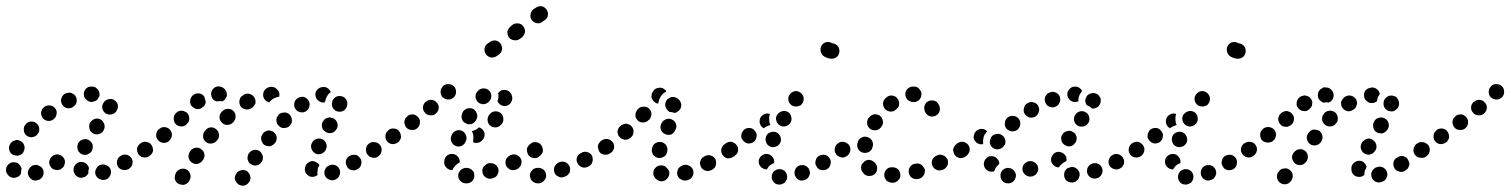

<svg xmlns="http://www.w3.org/2000/svg" viewBox="-24 -561 4886 621"><path d="M109 16Q113 12 115 8Q117 3 117 -2Q117 -7 116 -11Q112 -21 102 -25Q93 -30 83 -26H82Q78 -24 74 -20Q71 -17 69 -13Q66 -8 66 -3Q66 2 68 7Q72 16 81 21Q90 25 100 21H101Q106 19 109 16ZM332 7Q337 -2 334 -12Q331 -22 321 -26Q312 -31 302 -28H301Q292 -25 287 -15Q282 -6 285 4Q289 14 298 18Q307 23 317 20H318Q328 16 332 7ZM28 13Q23 15 18 14Q14 14 9 11Q5 9 2 5Q1 4 1 4Q-2 0 -4 -5Q-5 -10 -4 -15Q-4 -20 -1 -24Q1 -28 5 -31Q14 -38 24 -36Q34 -35 40 -27Q41 -26 41 -26Q42 -24 44 -21Q45 -18 46 -15Q44 -9 44 -3Q44 -2 44 0Q43 2 41 5Q39 7 37 9Q33 12 28 13ZM241 14Q236 14 232 13Q227 11 223 8Q219 5 217 0Q217 -1 216 -1Q212 -11 215 -20Q219 -30 228 -35Q233 -37 238 -37Q243 -37 247 -36Q252 -34 256 -31Q259 -27 262 -23Q262 -23 262 -23Q262 -21 263 -20Q263 -19 264 -17Q262 -12 262 -7Q261 -4 262 0Q260 3 257 6Q254 9 251 11Q246 13 241 14ZM399 -20Q402 -24 404 -29Q405 -34 405 -39Q404 -44 402 -48Q397 -57 387 -60Q377 -63 368 -58L367 -57Q363 -55 359 -51Q356 -47 355 -42Q354 -38 354 -33Q355 -28 357 -23Q362 -14 372 -12Q382 -9 391 -14H392Q396 -17 399 -20ZM185 -30Q188 -40 183 -49Q177 -58 167 -61Q157 -63 148 -58L147 -57Q139 -52 136 -42Q133 -32 139 -23Q144 -14 154 -12Q164 -9 173 -14L174 -15Q183 -20 185 -30ZM466 -64Q469 -68 469 -73Q470 -78 469 -82Q468 -87 465 -91Q459 -100 449 -101Q439 -103 430 -97Q426 -94 423 -90Q420 -85 419 -81Q419 -76 420 -71Q421 -66 424 -62Q430 -53 440 -52Q450 -50 459 -56Q463 -59 466 -64ZM6 -76Q3 -86 9 -95V-96Q12 -100 16 -103Q20 -106 25 -107Q29 -109 34 -108Q39 -107 44 -104Q52 -99 55 -89Q57 -79 52 -70V-69Q49 -65 45 -62Q41 -59 36 -58Q35 -58 34 -58Q33 -58 32 -57Q30 -58 27 -58Q24 -59 21 -59Q20 -59 19 -60Q18 -60 17 -61Q8 -66 6 -76ZM226 -86Q226 -81 228 -76Q229 -71 233 -68Q236 -64 241 -62Q245 -60 250 -60Q255 -60 260 -62Q264 -64 268 -67Q272 -70 274 -75V-76Q276 -80 276 -85Q276 -90 275 -95Q273 -100 269 -103Q266 -107 261 -109Q252 -113 242 -109Q233 -106 228 -96V-95Q226 -91 226 -86ZM53 -142Q53 -131 60 -124Q68 -117 78 -117Q89 -118 96 -125V-126Q104 -133 103 -144Q103 -154 95 -161Q88 -168 78 -168Q67 -168 60 -160Q52 -152 53 -142ZM265 -147Q266 -137 275 -131Q284 -125 294 -127Q304 -129 310 -137V-138Q313 -142 314 -147Q315 -152 314 -157Q313 -162 310 -166Q308 -170 304 -173Q295 -179 285 -177Q275 -175 269 -166H268Q263 -157 265 -147ZM112 -207Q110 -203 109 -198Q108 -193 110 -188Q111 -183 114 -179Q121 -171 131 -170Q141 -169 149 -175L150 -176Q158 -182 159 -193Q161 -203 154 -211Q148 -219 137 -220Q127 -221 119 -215L118 -214Q114 -211 112 -207ZM307 -220Q306 -215 307 -210Q308 -205 311 -201Q314 -197 318 -194Q327 -189 337 -191Q347 -193 353 -202V-203Q356 -207 357 -212Q358 -217 357 -222Q356 -227 353 -231Q350 -235 346 -237Q337 -243 327 -240Q317 -238 311 -229Q308 -224 307 -220ZM175 -244Q171 -235 176 -225Q180 -216 190 -212Q200 -209 209 -213L210 -214Q219 -218 223 -228Q226 -238 222 -247Q220 -252 216 -255Q212 -258 208 -260Q203 -262 198 -261Q193 -261 189 -259H188Q178 -254 175 -244ZM296 -247Q297 -250 298 -252Q298 -255 298 -258Q297 -268 289 -275Q282 -282 271 -281H270Q265 -281 261 -279Q256 -277 253 -273Q250 -269 248 -264Q247 -260 247 -255Q248 -244 256 -238Q263 -231 274 -231L275 -232Q279 -232 283 -234Q287 -235 290 -238Q291 -240 292 -241Q294 -244 296 -247Z M786 17Q787 13 785 8Q784 3 781 -1Q778 -5 774 -8Q765 -13 755 -10Q745 -8 740 1L739 2Q737 6 736 11Q735 16 736 21Q738 25 741 29Q744 33 748 36Q757 41 767 39Q777 36 782 27H783Q785 22 786 17ZM592 5Q590 -5 582 -11Q573 -17 563 -15Q553 -13 547 -5L545 -2Q543 2 542 7Q541 12 541 16Q542 21 545 26Q548 30 552 33Q556 35 561 36Q566 37 570 37Q575 36 580 33Q584 30 587 26L588 24Q594 15 592 5ZM1067 16Q1071 13 1073 8Q1075 4 1076 -1Q1076 -6 1075 -11Q1072 -21 1062 -26Q1053 -30 1043 -27H1042Q1038 -25 1034 -22Q1030 -19 1028 -14Q1026 -10 1025 -5Q1025 0 1026 5Q1030 15 1039 19Q1048 24 1058 21H1059Q1063 19 1067 16ZM978 10Q974 8 970 4Q966 1 964 -3Q962 -8 962 -13V-14Q962 -24 969 -32Q976 -39 986 -40Q991 -40 996 -38Q1000 -36 1004 -33Q1005 -32 1007 -30Q1008 -28 1009 -27Q1008 -26 1008 -25Q1003 -16 1003 -6Q1002 0 1003 5Q1000 8 996 9Q992 11 988 11Q983 11 978 10ZM1144 -29Q1147 -39 1142 -48Q1139 -52 1136 -55Q1132 -59 1127 -60Q1122 -61 1117 -60Q1112 -60 1108 -57H1107Q1098 -52 1095 -42Q1093 -32 1098 -23Q1100 -18 1104 -15Q1108 -12 1113 -11Q1118 -10 1123 -10Q1128 -11 1132 -14H1133Q1142 -19 1144 -29ZM826 -46Q827 -51 826 -56Q825 -61 822 -65Q820 -69 816 -72Q807 -78 797 -76Q787 -74 781 -65L780 -64Q778 -60 777 -55Q776 -50 777 -45Q778 -41 781 -36Q783 -32 788 -30Q796 -24 806 -26Q816 -28 822 -37H823Q825 -42 826 -46ZM637 -63Q635 -73 626 -79Q622 -82 617 -83Q612 -84 607 -83Q602 -82 598 -79Q594 -76 591 -72L590 -70Q584 -61 586 -51Q588 -41 597 -35Q601 -32 606 -31Q611 -30 615 -31Q620 -32 624 -35Q629 -38 631 -42L633 -44Q639 -53 637 -63ZM1206 -63Q1209 -67 1209 -72Q1210 -77 1209 -82Q1208 -87 1205 -91Q1200 -100 1189 -101Q1179 -103 1171 -98L1170 -97Q1166 -94 1163 -90Q1161 -86 1160 -81Q1159 -76 1160 -71Q1161 -66 1164 -62Q1169 -54 1180 -52Q1190 -50 1198 -56H1199Q1203 -59 1206 -63ZM467 -64Q470 -68 471 -73Q471 -78 470 -83Q469 -88 466 -92Q461 -100 450 -102Q440 -104 432 -98H431Q427 -95 424 -90Q421 -86 420 -81Q420 -76 421 -72Q422 -67 424 -63Q430 -54 441 -52Q451 -51 459 -56L460 -57Q464 -60 467 -64ZM984 -78Q988 -69 997 -64Q1002 -62 1006 -62Q1011 -62 1016 -64Q1021 -66 1024 -69Q1028 -72 1030 -77V-78Q1035 -87 1031 -97Q1027 -107 1018 -111Q1013 -113 1008 -113Q1003 -113 999 -111Q994 -110 990 -106Q987 -103 985 -98L984 -97Q980 -88 984 -78ZM870 -107Q871 -112 871 -117Q870 -122 868 -126Q865 -131 861 -134Q857 -137 852 -138Q848 -139 843 -139Q838 -138 833 -135Q829 -133 826 -129V-128Q823 -124 821 -119Q820 -115 821 -110Q821 -105 824 -101Q826 -96 830 -93Q834 -90 839 -89Q844 -88 849 -88Q854 -89 858 -92Q862 -94 865 -98L866 -99Q869 -103 870 -107ZM684 -127Q683 -137 675 -143Q667 -150 656 -149Q646 -147 640 -139L638 -137Q632 -129 633 -118Q634 -108 642 -102Q650 -95 661 -97Q671 -98 677 -106L679 -108Q686 -117 684 -127ZM532 -123Q533 -133 526 -141Q523 -145 519 -147Q514 -149 509 -150Q504 -150 499 -149Q495 -147 491 -144L490 -143Q486 -140 484 -136Q482 -131 481 -126Q481 -121 482 -116Q484 -112 487 -108Q494 -100 504 -99Q515 -98 523 -105V-106Q531 -113 532 -123ZM1018 -148Q1021 -139 1030 -134Q1039 -129 1049 -131Q1059 -134 1064 -143L1065 -144Q1070 -153 1067 -163Q1064 -173 1055 -178Q1050 -180 1045 -181Q1041 -182 1036 -180Q1031 -179 1027 -176Q1023 -173 1021 -168H1020Q1015 -158 1018 -148ZM919 -163Q921 -168 920 -173Q920 -178 918 -182Q916 -187 913 -190Q905 -198 895 -197Q884 -197 877 -190V-189Q873 -185 871 -181Q870 -176 870 -171Q870 -166 872 -162Q874 -157 878 -154Q885 -146 895 -147Q906 -147 913 -154L914 -155Q917 -159 919 -163ZM588 -178Q588 -189 581 -196Q577 -199 572 -201Q568 -203 563 -203Q558 -203 553 -201Q549 -199 545 -195Q537 -187 538 -177Q538 -166 545 -159Q553 -152 563 -152Q573 -152 581 -160V-161Q589 -168 588 -178ZM736 -174Q738 -179 738 -184Q738 -189 737 -193Q735 -198 731 -202Q724 -209 714 -209Q703 -209 696 -202L694 -200Q686 -193 686 -182Q686 -172 693 -165Q700 -157 711 -157Q721 -157 729 -164L731 -166Q734 -170 736 -174ZM977 -219Q979 -229 973 -237Q970 -241 966 -244Q962 -247 957 -248Q952 -248 947 -247Q943 -246 938 -243Q929 -237 928 -227Q926 -216 932 -208Q935 -204 939 -201Q943 -199 948 -198Q953 -197 958 -198Q963 -199 967 -202Q976 -208 977 -219ZM1050 -219Q1051 -214 1054 -210Q1057 -206 1061 -203Q1065 -201 1070 -200Q1080 -198 1089 -204Q1097 -210 1099 -221Q1100 -226 1099 -231Q1098 -236 1095 -240Q1092 -244 1088 -247Q1084 -249 1079 -250Q1068 -252 1060 -246Q1052 -240 1050 -230V-229Q1049 -224 1050 -219ZM797 -218Q800 -222 802 -226Q803 -231 802 -236Q802 -241 799 -245Q794 -254 784 -257Q774 -260 765 -255L763 -253Q758 -251 755 -247Q752 -243 751 -238Q750 -234 750 -229Q751 -224 753 -219Q758 -210 768 -208Q778 -205 787 -210L790 -211Q794 -214 797 -218ZM634 -216H633Q626 -208 615 -208Q605 -209 598 -216Q590 -223 591 -234Q591 -244 598 -251L599 -252Q606 -259 617 -259Q627 -259 634 -252Q635 -251 636 -250Q636 -249 637 -248Q637 -246 638 -244Q639 -239 641 -235Q642 -230 640 -225Q638 -220 634 -216ZM1034 -250Q1038 -258 1046 -263Q1042 -272 1034 -277Q1026 -281 1017 -279H1016Q1006 -277 1000 -268Q994 -260 997 -249Q999 -239 1008 -234Q1016 -228 1026 -230L1027 -231Q1027 -232 1027 -233H1028Q1029 -242 1034 -250ZM829 -245Q827 -249 827 -254Q827 -265 834 -272Q841 -279 851 -280H854H855Q865 -280 872 -272Q880 -265 880 -254Q880 -253 879 -251Q879 -250 879 -248Q872 -247 866 -245Q857 -241 850 -234Q848 -232 847 -230Q843 -231 840 -233Q837 -234 834 -237Q831 -240 829 -245ZM671 -235Q667 -237 664 -241Q661 -245 660 -250Q658 -255 659 -260Q660 -265 662 -269Q667 -278 677 -281Q687 -283 696 -278Q697 -278 698 -277Q702 -274 705 -270Q708 -266 709 -261Q710 -257 710 -252Q709 -247 706 -243Q704 -239 701 -237Q699 -235 695 -233Q693 -234 690 -234Q683 -234 676 -233Q675 -233 674 -234Q673 -234 672 -235Q671 -235 671 -235Z M1207 -63Q1209 -67 1210 -72Q1211 -77 1210 -82Q1209 -87 1206 -91Q1203 -95 1199 -97Q1195 -100 1190 -101Q1185 -102 1180 -100Q1175 -99 1171 -96Q1166 -93 1164 -89Q1161 -85 1160 -80Q1160 -75 1161 -70Q1162 -65 1165 -61Q1168 -57 1172 -54Q1176 -52 1181 -51Q1186 -50 1191 -51Q1195 -52 1199 -55L1200 -56Q1204 -59 1207 -63ZM1269 -107Q1272 -112 1273 -116Q1273 -121 1272 -126Q1271 -131 1268 -135Q1262 -144 1252 -145Q1242 -147 1233 -141V-140Q1229 -137 1226 -133Q1223 -129 1223 -124Q1222 -119 1223 -114Q1224 -109 1227 -105Q1233 -97 1243 -95Q1254 -94 1262 -100H1263Q1267 -103 1269 -107ZM1334 -162Q1336 -173 1329 -181Q1323 -189 1313 -191Q1303 -192 1294 -186V-185Q1290 -182 1287 -178Q1285 -174 1284 -169Q1283 -164 1285 -159Q1286 -154 1289 -150Q1295 -142 1305 -141Q1316 -139 1324 -145L1325 -146Q1333 -152 1334 -162ZM1395 -211Q1396 -221 1389 -229Q1382 -237 1372 -238Q1362 -239 1354 -232H1353Q1345 -225 1344 -215Q1343 -205 1350 -197Q1356 -189 1367 -188Q1377 -187 1385 -193L1386 -194Q1394 -201 1395 -211ZM1451 -264Q1451 -275 1444 -282Q1436 -289 1426 -289Q1415 -289 1408 -282V-281Q1401 -274 1401 -264Q1401 -253 1408 -246Q1412 -243 1417 -241Q1421 -239 1426 -239Q1431 -239 1436 -241Q1440 -243 1444 -246Q1451 -254 1451 -264Z M1505 23Q1511 15 1510 5Q1510 0 1508 -5Q1505 -9 1502 -12Q1498 -15 1493 -17Q1488 -18 1483 -18H1481Q1476 -17 1472 -15Q1467 -13 1464 -9Q1461 -5 1459 0Q1458 4 1458 9Q1459 20 1467 26Q1475 33 1486 32H1488Q1498 31 1505 23ZM1585 4Q1590 -5 1588 -15Q1586 -20 1583 -24Q1580 -28 1576 -30Q1571 -33 1566 -33Q1561 -34 1557 -33L1554 -32Q1550 -31 1546 -27Q1542 -24 1539 -20Q1537 -16 1536 -11Q1536 -6 1537 -1Q1540 9 1549 14Q1558 19 1568 16L1570 15Q1580 13 1585 4ZM1656 -20Q1660 -23 1661 -28Q1663 -33 1663 -38Q1663 -43 1661 -47Q1656 -56 1647 -60Q1637 -64 1627 -59L1625 -58Q1621 -56 1617 -52Q1614 -49 1612 -44Q1611 -39 1611 -34Q1611 -30 1613 -25Q1618 -16 1627 -12Q1637 -9 1646 -13L1649 -14Q1653 -16 1656 -20ZM1426 -14Q1422 -16 1419 -20Q1415 -24 1414 -28Q1412 -33 1413 -38Q1413 -39 1413 -41Q1414 -51 1422 -58Q1430 -64 1440 -63Q1451 -62 1457 -54Q1464 -46 1463 -36Q1463 -36 1463 -36Q1462 -35 1462 -35Q1453 -31 1447 -23Q1442 -18 1439 -11Q1438 -11 1438 -11Q1437 -11 1436 -11Q1431 -11 1426 -14ZM1728 -63Q1731 -67 1732 -72Q1732 -77 1731 -82Q1730 -86 1727 -91Q1722 -99 1711 -101Q1701 -103 1693 -97L1691 -95Q1687 -93 1684 -88Q1681 -84 1680 -79Q1680 -74 1681 -70Q1682 -65 1684 -61Q1690 -52 1701 -50Q1711 -48 1719 -54L1721 -56Q1725 -59 1728 -63ZM1436 -103Q1440 -93 1450 -89Q1454 -87 1459 -87Q1464 -87 1469 -89Q1473 -91 1477 -95Q1480 -98 1482 -103L1483 -105Q1487 -115 1483 -124Q1479 -134 1470 -138Q1465 -140 1460 -140Q1455 -140 1450 -138Q1446 -136 1442 -132Q1439 -129 1437 -124L1436 -122Q1432 -112 1436 -103ZM1525 -149Q1530 -148 1533 -145Q1536 -143 1539 -139Q1545 -131 1543 -121Q1541 -111 1533 -105L1531 -103Q1525 -99 1518 -99Q1512 -98 1506 -101Q1507 -107 1507 -114Q1508 -124 1504 -133Q1503 -135 1502 -137Q1505 -138 1509 -139Q1518 -142 1525 -149ZM1604 -176Q1604 -187 1597 -194Q1589 -201 1579 -201Q1569 -201 1561 -193L1560 -192Q1553 -184 1553 -174Q1553 -163 1560 -156Q1568 -149 1578 -149Q1589 -149 1596 -157L1597 -158Q1605 -166 1604 -176ZM1470 -176Q1473 -166 1483 -162Q1487 -159 1492 -159Q1497 -159 1502 -160Q1506 -162 1510 -165Q1514 -169 1516 -173L1517 -175Q1522 -185 1518 -194Q1515 -204 1506 -209Q1501 -211 1496 -211Q1491 -211 1486 -210Q1482 -208 1478 -205Q1474 -202 1472 -197L1471 -195Q1467 -186 1470 -176ZM1605 -270Q1610 -271 1615 -269Q1620 -268 1624 -264Q1627 -261 1630 -257Q1631 -255 1631 -253Q1635 -243 1631 -234Q1627 -224 1618 -220Q1608 -216 1599 -220Q1589 -224 1585 -234Q1585 -234 1585 -234Q1587 -239 1588 -245Q1589 -253 1587 -260Q1589 -262 1591 -264Q1593 -266 1596 -268Q1600 -270 1605 -270ZM1514 -251Q1513 -241 1520 -233Q1523 -229 1527 -227Q1532 -225 1537 -224Q1542 -224 1546 -225Q1551 -227 1555 -230Q1555 -230 1556 -231Q1564 -237 1565 -248Q1566 -258 1560 -266Q1553 -274 1543 -275Q1533 -276 1525 -270Q1524 -269 1523 -268Q1515 -261 1514 -251Z M1597 -392Q1599 -397 1600 -402Q1600 -407 1599 -411Q1598 -416 1595 -420Q1589 -428 1579 -430Q1568 -431 1560 -425L1553 -420Q1545 -414 1543 -404Q1542 -393 1548 -385Q1554 -377 1564 -375Q1575 -374 1583 -380L1590 -385Q1594 -388 1597 -392ZM1674 -457Q1675 -467 1669 -475Q1666 -479 1662 -482Q1658 -485 1653 -485Q1648 -486 1643 -485Q1638 -484 1634 -481L1627 -475Q1623 -472 1621 -468Q1618 -464 1617 -459Q1617 -454 1618 -449Q1619 -444 1622 -440Q1625 -436 1629 -434Q1634 -431 1639 -431Q1644 -430 1648 -431Q1653 -432 1657 -435L1664 -440Q1672 -447 1674 -457ZM1748 -512Q1750 -522 1743 -531Q1737 -539 1727 -541Q1717 -542 1709 -536L1701 -531Q1697 -528 1695 -523Q1692 -519 1692 -514Q1691 -509 1692 -504Q1693 -500 1696 -496Q1703 -487 1713 -486Q1723 -484 1731 -491L1738 -496Q1747 -502 1748 -512Z M1730 28Q1734 26 1737 22Q1740 18 1742 13Q1743 8 1742 4Q1741 -7 1733 -13Q1725 -19 1714 -18Q1713 -18 1713 -18Q1702 -17 1696 -9Q1689 -1 1690 9Q1691 14 1693 19Q1695 23 1699 26Q1703 29 1708 31Q1712 32 1717 32Q1719 32 1721 32Q1726 31 1730 28ZM2120 25Q2130 23 2136 14Q2139 10 2140 6Q2141 1 2141 -4Q2140 -9 2137 -13Q2134 -17 2130 -20Q2130 -20 2130 -21Q2122 -27 2112 -26Q2101 -25 2095 -17Q2091 -14 2090 -9Q2089 -4 2089 1Q2089 6 2092 10Q2094 15 2098 18Q2100 19 2102 21Q2110 27 2120 25ZM2210 17Q2214 13 2216 9Q2218 5 2219 0Q2219 -5 2218 -10Q2215 -20 2205 -25Q2196 -30 2186 -27L2184 -26Q2179 -24 2175 -21Q2171 -18 2169 -14Q2167 -9 2166 -4Q2166 1 2167 6Q2170 15 2180 20Q2189 25 2199 22L2201 21Q2206 20 2210 17ZM1812 5Q1815 2 1818 -2Q1820 -7 1820 -12Q1820 -17 1819 -21Q1815 -31 1806 -36Q1797 -40 1787 -37L1784 -36Q1775 -32 1770 -23Q1766 -14 1769 -4Q1772 6 1782 10Q1791 15 1801 11L1803 10Q1808 9 1812 5ZM2287 -18Q2290 -22 2291 -26Q2293 -31 2292 -36Q2292 -41 2290 -46Q2285 -55 2275 -58Q2265 -61 2256 -56L2254 -55Q2249 -53 2246 -49Q2243 -45 2241 -40Q2240 -36 2240 -31Q2241 -26 2243 -21Q2248 -12 2258 -9Q2267 -6 2277 -11L2279 -12Q2283 -14 2287 -18ZM1888 -29Q1891 -33 1892 -38Q1894 -42 1893 -47Q1893 -52 1891 -57Q1886 -66 1876 -69Q1866 -72 1857 -67L1855 -66Q1845 -61 1842 -52Q1839 -42 1844 -33Q1849 -23 1859 -20Q1868 -17 1878 -22L1880 -23Q1884 -25 1888 -29ZM2357 -62Q2360 -66 2361 -71Q2361 -76 2360 -81Q2359 -86 2356 -90Q2351 -98 2340 -100Q2330 -102 2322 -96L2320 -95Q2315 -92 2313 -88Q2310 -83 2309 -79Q2308 -74 2309 -69Q2310 -64 2313 -60Q2319 -51 2329 -49Q2339 -48 2348 -54L2350 -55Q2354 -58 2357 -62ZM2084 -72Q2085 -68 2087 -63Q2089 -59 2093 -56Q2097 -52 2102 -51Q2111 -48 2121 -53Q2130 -57 2133 -67L2134 -70Q2135 -75 2135 -79Q2134 -84 2132 -89Q2130 -93 2126 -96Q2122 -100 2117 -101Q2107 -104 2098 -99Q2089 -95 2086 -85L2085 -82Q2084 -77 2084 -72ZM1962 -82Q1964 -92 1958 -101Q1952 -109 1942 -111Q1931 -113 1923 -107L1921 -106Q1917 -103 1914 -99Q1911 -95 1910 -90Q1909 -85 1911 -80Q1912 -75 1914 -71Q1920 -62 1930 -61Q1941 -59 1949 -65L1951 -66Q1960 -72 1962 -82ZM2025 -134Q2026 -144 2019 -152Q2016 -156 2012 -158Q2007 -160 2002 -161Q1997 -161 1992 -159Q1988 -158 1984 -155L1982 -153Q1978 -150 1976 -145Q1974 -141 1973 -136Q1973 -131 1975 -126Q1976 -121 1980 -118Q1983 -114 1987 -112Q1992 -110 1997 -109Q2002 -109 2006 -110Q2011 -112 2015 -115L2017 -117Q2025 -124 2025 -134ZM2112 -150Q2112 -145 2114 -140Q2116 -136 2120 -132Q2123 -129 2128 -127Q2137 -123 2147 -126Q2156 -130 2160 -140L2161 -142Q2166 -152 2162 -161Q2158 -171 2148 -175Q2144 -177 2139 -177Q2134 -177 2129 -175Q2125 -173 2121 -170Q2117 -166 2116 -162L2114 -160Q2113 -155 2112 -150ZM2081 -183Q2083 -187 2083 -192Q2083 -197 2081 -202Q2079 -206 2075 -210Q2068 -217 2057 -216Q2047 -216 2040 -209L2038 -207Q2035 -203 2033 -198Q2031 -194 2031 -189Q2031 -184 2033 -179Q2036 -175 2039 -171Q2047 -164 2057 -165Q2067 -165 2074 -173L2076 -174Q2080 -178 2081 -183ZM2133 -206 2132 -209Q2126 -217 2128 -227Q2130 -238 2139 -243Q2147 -249 2157 -247Q2167 -245 2173 -237L2175 -235Q2181 -226 2179 -216Q2177 -206 2168 -200Q2166 -198 2163 -197Q2160 -196 2157 -196Q2149 -199 2141 -199Q2139 -201 2137 -203Q2135 -204 2133 -206ZM2087 -238Q2084 -242 2083 -247Q2083 -252 2084 -257Q2085 -262 2089 -266L2090 -268Q2096 -276 2107 -277Q2117 -279 2125 -272Q2127 -271 2129 -269Q2130 -267 2131 -265Q2129 -264 2126 -262Q2118 -257 2113 -249Q2108 -241 2106 -231Q2105 -229 2105 -226Q2102 -226 2099 -227Q2096 -229 2093 -231Q2089 -234 2087 -238Z M2506 34Q2511 32 2515 29Q2518 25 2520 21Q2522 16 2522 11Q2522 1 2515 -7Q2507 -14 2497 -14Q2492 -14 2487 -12Q2483 -10 2479 -7Q2476 -3 2474 1Q2472 6 2472 11Q2472 21 2479 29Q2486 36 2497 36Q2502 36 2506 34ZM2593 8Q2598 -1 2594 -11Q2593 -15 2589 -19Q2586 -23 2581 -25Q2577 -27 2572 -27Q2567 -27 2562 -26Q2552 -22 2548 -13Q2544 -3 2547 6Q2549 11 2552 15Q2555 18 2560 21Q2564 23 2569 23Q2574 23 2579 21Q2589 18 2593 8ZM2662 -29Q2665 -40 2660 -48Q2657 -53 2653 -56Q2649 -59 2644 -60Q2639 -61 2634 -60Q2629 -59 2625 -57Q2616 -52 2614 -41Q2611 -31 2617 -23Q2619 -18 2623 -15Q2627 -12 2632 -11Q2637 -10 2642 -11Q2647 -11 2651 -14Q2660 -19 2662 -29ZM2444 -16Q2439 -18 2436 -22Q2433 -26 2431 -30Q2430 -35 2430 -40Q2431 -51 2439 -57Q2447 -64 2458 -63Q2468 -62 2474 -54Q2481 -46 2480 -36Q2480 -35 2480 -35Q2480 -34 2480 -33Q2480 -33 2479 -33Q2470 -30 2463 -23Q2459 -18 2456 -13Q2455 -13 2454 -13Q2454 -13 2453 -13Q2448 -14 2444 -16ZM2726 -73Q2727 -83 2721 -91Q2719 -95 2714 -98Q2710 -101 2705 -102Q2700 -102 2696 -101Q2691 -100 2687 -97H2686Q2678 -91 2676 -81Q2674 -71 2680 -63Q2683 -58 2687 -56Q2692 -53 2697 -52Q2701 -51 2706 -52Q2711 -54 2715 -56V-57Q2724 -63 2726 -73ZM2363 -73Q2365 -83 2359 -91Q2356 -95 2352 -98Q2348 -101 2343 -102Q2338 -103 2333 -102Q2328 -100 2324 -98Q2320 -95 2317 -91Q2314 -86 2313 -81Q2313 -77 2314 -72Q2315 -67 2317 -63Q2323 -54 2334 -52Q2344 -51 2352 -56V-57Q2361 -62 2363 -73ZM2454 -101Q2457 -91 2467 -87Q2471 -85 2476 -85Q2481 -85 2486 -87Q2491 -88 2494 -92Q2498 -95 2500 -100Q2504 -109 2500 -119Q2496 -129 2487 -133Q2477 -137 2468 -133Q2458 -130 2454 -120Q2450 -110 2454 -101ZM2423 -119Q2425 -129 2418 -137Q2412 -146 2402 -147Q2391 -148 2383 -142Q2379 -139 2377 -134Q2374 -130 2374 -125Q2373 -120 2374 -115Q2376 -111 2379 -107Q2385 -99 2395 -97Q2405 -96 2414 -102Q2422 -109 2423 -119ZM2433 -171Q2434 -182 2442 -188Q2446 -191 2451 -193Q2455 -194 2460 -194Q2462 -193 2463 -193Q2465 -193 2466 -192Q2465 -188 2464 -184Q2463 -174 2465 -164Q2466 -160 2468 -157Q2464 -156 2460 -154Q2452 -151 2446 -146Q2444 -148 2442 -149Q2440 -151 2438 -153Q2432 -161 2433 -171ZM2487 -170Q2490 -160 2499 -155Q2508 -150 2518 -153Q2528 -156 2533 -165Q2538 -174 2535 -184Q2533 -194 2524 -199Q2515 -204 2505 -201Q2495 -198 2489 -189Q2484 -180 2487 -170ZM2526 -246Q2525 -241 2526 -236Q2527 -231 2530 -227Q2533 -223 2537 -220Q2541 -218 2546 -217Q2551 -216 2556 -217Q2560 -218 2565 -220Q2569 -223 2571 -227H2572Q2574 -232 2575 -236Q2576 -241 2575 -246Q2574 -251 2571 -255Q2569 -259 2564 -262Q2560 -265 2555 -266Q2551 -267 2546 -266Q2541 -265 2537 -262Q2533 -259 2530 -255Q2527 -251 2526 -246ZM2685 -413Q2691 -406 2691 -396Q2691 -386 2684 -378Q2676 -371 2666 -371Q2658 -371 2651 -374Q2644 -376 2638 -381Q2631 -388 2630 -398Q2629 -408 2635 -416Q2641 -424 2651 -425Q2660 -426 2668 -421Q2678 -420 2685 -413Z M2881 22Q2889 15 2888 4Q2888 -1 2886 -5Q2884 -10 2881 -13Q2877 -17 2873 -18Q2868 -20 2863 -20H2860Q2850 -20 2843 -13Q2836 -5 2836 5Q2836 10 2838 15Q2840 19 2843 23Q2847 26 2852 28Q2856 30 2861 30H2864Q2874 30 2881 22ZM2964 5Q2969 -4 2967 -14Q2965 -18 2962 -22Q2959 -26 2955 -29Q2951 -31 2946 -32Q2941 -33 2936 -31H2933Q2923 -28 2918 -19Q2913 -10 2916 0Q2917 5 2920 9Q2923 13 2927 15Q2932 18 2937 18Q2942 19 2946 18L2949 17Q2959 14 2964 5ZM2789 8Q2800 8 2807 0Q2810 -3 2812 -8Q2813 -13 2813 -18Q2813 -23 2811 -27Q2809 -32 2805 -35Q2805 -36 2804 -36Q2797 -43 2787 -44Q2776 -44 2769 -36Q2761 -29 2761 -19Q2761 -8 2769 -1Q2770 0 2771 2Q2779 9 2789 8ZM3041 -27Q3044 -37 3040 -47Q3037 -51 3034 -54Q3030 -58 3025 -59Q3021 -61 3016 -61Q3011 -60 3006 -58L3004 -57Q2995 -53 2991 -43Q2988 -33 2992 -24Q2995 -19 2998 -16Q3002 -13 3007 -11Q3011 -9 3016 -10Q3021 -10 3026 -12L3028 -13Q3037 -18 3041 -27ZM3107 -63Q3110 -67 3111 -72Q3112 -77 3110 -82Q3109 -86 3107 -91Q3101 -99 3091 -101Q3080 -103 3072 -97L3070 -95Q3066 -93 3063 -88Q3060 -84 3059 -79Q3058 -74 3060 -70Q3061 -65 3063 -61Q3066 -57 3070 -54Q3075 -51 3079 -50Q3084 -49 3089 -50Q3094 -52 3098 -54L3100 -56Q3104 -59 3107 -63ZM2726 -73Q2728 -83 2722 -92Q2719 -96 2715 -98Q2711 -101 2706 -102Q2701 -103 2696 -102Q2691 -101 2687 -98Q2678 -92 2676 -81Q2675 -71 2680 -63Q2683 -59 2688 -56Q2692 -53 2697 -52Q2702 -52 2706 -53Q2711 -54 2715 -56L2716 -57Q2724 -63 2726 -73ZM2752 -78Q2758 -69 2768 -67Q2778 -65 2787 -70Q2796 -75 2798 -85L2799 -88Q2801 -98 2796 -107Q2790 -116 2780 -118Q2770 -121 2761 -115Q2752 -110 2750 -100L2749 -97Q2747 -87 2752 -78ZM2785 -179 2784 -178Q2779 -169 2781 -159Q2783 -149 2792 -143Q2796 -141 2801 -140Q2806 -139 2811 -140Q2816 -141 2820 -144Q2824 -147 2827 -151V-152L2828 -153Q2834 -162 2831 -172Q2829 -182 2820 -188Q2816 -190 2811 -191Q2806 -192 2802 -191Q2797 -190 2793 -187Q2789 -184 2786 -180ZM3009 -228Q3006 -232 3001 -234Q2997 -236 2992 -236Q2987 -237 2982 -235Q2972 -232 2968 -223Q2963 -213 2967 -203Q2967 -203 2967 -202Q2968 -197 2972 -193Q2975 -189 2979 -187Q2983 -185 2988 -184Q2993 -184 2998 -185Q3008 -188 3013 -197Q3018 -206 3015 -216Q3014 -218 3014 -219Q3012 -224 3009 -228ZM2832 -227Q2832 -217 2838 -209Q2841 -205 2846 -203Q2850 -201 2855 -200Q2860 -200 2865 -201Q2870 -203 2873 -206L2875 -208Q2879 -211 2882 -215Q2884 -220 2884 -225Q2885 -230 2883 -234Q2882 -239 2878 -243Q2872 -251 2861 -252Q2851 -253 2843 -246L2841 -244Q2833 -238 2832 -227ZM2913 -275Q2905 -269 2904 -258Q2904 -253 2905 -249Q2907 -244 2910 -240Q2913 -236 2918 -234Q2922 -232 2927 -231Q2928 -231 2928 -231Q2939 -230 2947 -236Q2955 -243 2956 -253Q2958 -263 2951 -271Q2945 -280 2935 -281Q2933 -281 2931 -281Q2921 -282 2913 -275Z M3247 30Q3252 28 3255 24Q3259 20 3260 16Q3262 11 3262 6Q3261 -4 3254 -11Q3246 -18 3236 -18H3235Q3225 -17 3218 -10Q3211 -2 3212 8Q3212 13 3214 18Q3216 22 3220 26Q3223 29 3228 31Q3233 32 3238 32Q3243 32 3247 30ZM3451 28Q3455 27 3459 23Q3463 20 3465 16Q3467 11 3468 6Q3469 -4 3462 -12Q3455 -20 3445 -21H3444Q3439 -21 3435 -19Q3430 -18 3426 -15Q3422 -11 3420 -7Q3418 -3 3418 2Q3417 13 3423 21Q3430 28 3440 29H3441Q3446 30 3451 28ZM3533 11Q3537 7 3539 3Q3542 -2 3542 -7Q3542 -12 3541 -16Q3538 -26 3528 -31Q3519 -35 3509 -32Q3504 -30 3500 -27Q3497 -24 3494 -19Q3492 -15 3492 -10Q3491 -5 3493 0Q3496 9 3505 14Q3515 19 3525 15Q3530 14 3533 11ZM3333 -8Q3336 -18 3331 -27Q3328 -31 3325 -34Q3321 -37 3316 -39Q3311 -40 3306 -40Q3301 -39 3297 -37Q3287 -32 3284 -22Q3281 -12 3286 -3Q3289 2 3293 5Q3296 8 3301 9Q3306 11 3311 10Q3316 10 3320 7H3321Q3330 2 3333 -8ZM3166 -12Q3159 -19 3158 -30Q3158 -35 3160 -40Q3161 -44 3165 -48Q3168 -52 3173 -54Q3177 -56 3182 -56Q3193 -56 3200 -49Q3208 -42 3208 -32Q3208 -32 3208 -31Q3208 -31 3208 -31Q3205 -28 3202 -25Q3195 -18 3192 -8Q3191 -8 3191 -7Q3190 -6 3188 -6Q3186 -6 3184 -6Q3174 -5 3166 -12ZM3606 -22Q3609 -26 3611 -30Q3612 -35 3612 -40Q3611 -45 3609 -49Q3607 -54 3603 -57Q3599 -60 3594 -62Q3590 -63 3585 -63Q3580 -63 3575 -60Q3566 -55 3563 -46Q3559 -36 3564 -26Q3566 -22 3570 -19Q3574 -16 3579 -14Q3583 -13 3588 -13Q3593 -13 3598 -16Q3603 -18 3606 -22ZM3387 -24Q3382 -27 3380 -31Q3377 -35 3376 -40Q3375 -45 3376 -50Q3379 -60 3387 -66Q3396 -72 3406 -69Q3411 -68 3415 -65Q3419 -63 3422 -58Q3425 -54 3425 -50Q3426 -45 3425 -40Q3418 -37 3412 -32Q3405 -27 3401 -20Q3400 -20 3398 -20Q3397 -20 3395 -20Q3391 -21 3387 -24ZM3676 -73Q3678 -83 3672 -91Q3669 -95 3665 -98Q3661 -101 3656 -101Q3651 -102 3646 -101Q3641 -100 3637 -97Q3629 -91 3627 -81Q3625 -71 3631 -62Q3634 -58 3638 -55Q3642 -53 3647 -52Q3652 -51 3657 -52Q3662 -53 3666 -56Q3675 -62 3676 -73ZM3101 -57H3102Q3106 -60 3108 -64Q3111 -68 3112 -73Q3113 -78 3112 -83Q3111 -87 3108 -92Q3102 -100 3092 -102Q3082 -104 3073 -98Q3069 -95 3066 -90Q3063 -86 3062 -81Q3062 -76 3063 -72Q3064 -67 3066 -63Q3072 -54 3083 -52Q3093 -51 3101 -56ZM3178 -96Q3181 -86 3190 -81Q3199 -76 3209 -79Q3219 -82 3224 -91H3225Q3230 -100 3227 -110Q3224 -120 3215 -125Q3206 -130 3196 -127Q3186 -125 3181 -116V-115Q3176 -106 3178 -96ZM3408 -117Q3408 -112 3409 -107Q3410 -102 3413 -98Q3416 -94 3420 -92Q3429 -86 3439 -88Q3449 -91 3454 -100H3455Q3457 -104 3458 -109Q3459 -114 3458 -119Q3456 -124 3454 -128Q3451 -132 3446 -134Q3438 -140 3428 -137Q3417 -135 3412 -126Q3409 -122 3408 -117ZM3169 -136Q3162 -143 3154 -144Q3145 -145 3137 -140Q3132 -137 3130 -133Q3127 -129 3126 -124Q3125 -120 3125 -115Q3126 -110 3129 -106Q3133 -99 3141 -96Q3148 -93 3156 -95Q3155 -102 3156 -110Q3157 -119 3161 -127H3162Q3165 -132 3169 -136ZM3226 -162Q3225 -152 3232 -144Q3239 -137 3250 -136Q3260 -136 3268 -142V-143Q3276 -150 3276 -160Q3277 -170 3270 -178Q3263 -186 3252 -186Q3242 -187 3234 -180Q3226 -173 3226 -162ZM3450 -171Q3452 -161 3461 -155Q3469 -150 3480 -152Q3490 -154 3495 -162L3496 -163Q3501 -171 3499 -181Q3497 -192 3489 -197Q3480 -203 3470 -201Q3460 -199 3454 -190Q3448 -181 3450 -171ZM3288 -212Q3285 -202 3290 -193Q3296 -184 3306 -181Q3316 -179 3325 -184Q3329 -187 3332 -191Q3335 -195 3336 -200Q3338 -205 3337 -209Q3336 -214 3334 -219Q3328 -228 3318 -230Q3308 -233 3299 -227Q3290 -222 3288 -212ZM3490 -247V-248Q3495 -257 3505 -259Q3515 -262 3524 -257Q3528 -255 3531 -251Q3534 -247 3536 -242Q3537 -238 3536 -233Q3536 -228 3533 -223Q3530 -216 3523 -213Q3516 -209 3508 -210Q3505 -213 3501 -216Q3496 -219 3491 -221Q3487 -227 3486 -234Q3486 -241 3490 -247ZM3363 -257Q3359 -254 3357 -249Q3355 -244 3355 -239Q3355 -235 3357 -230Q3360 -220 3370 -216Q3379 -212 3389 -215V-216Q3399 -219 3403 -229Q3407 -238 3404 -248Q3400 -258 3390 -262Q3381 -266 3371 -262Q3366 -260 3363 -257ZM3454 -231H3453Q3443 -231 3436 -238Q3428 -246 3428 -256Q3428 -266 3436 -274Q3443 -281 3453 -281H3454Q3461 -281 3467 -277Q3473 -273 3476 -267Q3473 -263 3470 -258Q3465 -250 3464 -241Q3464 -237 3464 -233Q3461 -232 3459 -232Q3456 -231 3454 -231Z M3820 34Q3825 32 3829 29Q3832 25 3834 21Q3836 16 3836 11Q3836 1 3829 -7Q3821 -14 3811 -14Q3806 -14 3801 -12Q3797 -10 3793 -7Q3790 -3 3788 1Q3786 6 3786 11Q3786 21 3793 29Q3800 36 3811 36Q3816 36 3820 34ZM3907 8Q3912 -1 3908 -11Q3907 -15 3903 -19Q3900 -23 3895 -25Q3891 -27 3886 -27Q3881 -27 3876 -26Q3866 -22 3862 -13Q3858 -3 3861 6Q3863 11 3866 15Q3869 18 3874 21Q3878 23 3883 23Q3888 23 3893 21Q3903 18 3907 8ZM3976 -29Q3979 -40 3974 -48Q3971 -53 3967 -56Q3963 -59 3958 -60Q3953 -61 3948 -60Q3943 -59 3939 -57Q3930 -52 3928 -41Q3925 -31 3931 -23Q3933 -18 3937 -15Q3941 -12 3946 -11Q3951 -10 3956 -11Q3961 -11 3965 -14Q3974 -19 3976 -29ZM3758 -16Q3753 -18 3750 -22Q3747 -26 3745 -30Q3744 -35 3744 -40Q3745 -51 3753 -57Q3761 -64 3772 -63Q3782 -62 3788 -54Q3795 -46 3794 -36Q3794 -35 3794 -35Q3794 -34 3794 -33Q3794 -33 3793 -33Q3784 -30 3777 -23Q3773 -18 3770 -13Q3769 -13 3768 -13Q3768 -13 3767 -13Q3762 -14 3758 -16ZM4040 -73Q4041 -83 4035 -91Q4033 -95 4028 -98Q4024 -101 4019 -102Q4014 -102 4010 -101Q4005 -100 4001 -97H4000Q3992 -91 3990 -81Q3988 -71 3994 -63Q3997 -58 4001 -56Q4006 -53 4011 -52Q4015 -51 4020 -52Q4025 -54 4029 -56V-57Q4038 -63 4040 -73ZM3677 -73Q3679 -83 3673 -91Q3670 -95 3666 -98Q3662 -101 3657 -102Q3652 -103 3647 -102Q3642 -100 3638 -98Q3634 -95 3631 -91Q3628 -86 3627 -81Q3627 -77 3628 -72Q3629 -67 3631 -63Q3637 -54 3648 -52Q3658 -51 3666 -56V-57Q3675 -62 3677 -73ZM3768 -101Q3771 -91 3781 -87Q3785 -85 3790 -85Q3795 -85 3800 -87Q3805 -88 3808 -92Q3812 -95 3814 -100Q3818 -109 3814 -119Q3810 -129 3801 -133Q3791 -137 3782 -133Q3772 -130 3768 -120Q3764 -110 3768 -101ZM3737 -119Q3739 -129 3732 -137Q3726 -146 3716 -147Q3705 -148 3697 -142Q3693 -139 3691 -134Q3688 -130 3688 -125Q3687 -120 3688 -115Q3690 -111 3693 -107Q3699 -99 3709 -97Q3719 -96 3728 -102Q3736 -109 3737 -119ZM3747 -171Q3748 -182 3756 -188Q3760 -191 3765 -193Q3769 -194 3774 -194Q3776 -193 3777 -193Q3779 -193 3780 -192Q3779 -188 3778 -184Q3777 -174 3779 -164Q3780 -160 3782 -157Q3778 -156 3774 -154Q3766 -151 3760 -146Q3758 -148 3756 -149Q3754 -151 3752 -153Q3746 -161 3747 -171ZM3801 -170Q3804 -160 3813 -155Q3822 -150 3832 -153Q3842 -156 3847 -165Q3852 -174 3849 -184Q3847 -194 3838 -199Q3829 -204 3819 -201Q3809 -198 3803 -189Q3798 -180 3801 -170ZM3840 -246Q3839 -241 3840 -236Q3841 -231 3844 -227Q3847 -223 3851 -220Q3855 -218 3860 -217Q3865 -216 3870 -217Q3874 -218 3879 -220Q3883 -223 3885 -227H3886Q3888 -232 3889 -236Q3890 -241 3889 -246Q3888 -251 3885 -255Q3883 -259 3878 -262Q3874 -265 3869 -266Q3865 -267 3860 -266Q3855 -265 3851 -262Q3847 -259 3844 -255Q3841 -251 3840 -246ZM3999 -413Q4005 -406 4005 -396Q4005 -386 3998 -378Q3990 -371 3980 -371Q3972 -371 3965 -374Q3958 -376 3952 -381Q3945 -388 3944 -398Q3943 -408 3949 -416Q3955 -424 3965 -425Q3974 -426 3982 -421Q3992 -420 3999 -413Z M4156 15Q4158 11 4157 6Q4157 1 4154 -4Q4152 -8 4148 -11Q4144 -14 4139 -16Q4135 -17 4130 -16Q4125 -16 4120 -14Q4116 -11 4113 -7L4112 -6Q4108 -2 4107 3Q4106 8 4106 13Q4107 18 4109 22Q4111 26 4115 29Q4123 36 4134 35Q4144 34 4150 26L4152 24Q4155 20 4156 15ZM4454 23Q4458 19 4460 15Q4463 11 4463 6Q4464 1 4462 -4Q4459 -14 4450 -19Q4441 -24 4431 -21L4429 -20Q4424 -19 4421 -16Q4417 -13 4414 -8Q4412 -4 4411 1Q4411 6 4412 11Q4415 21 4424 26Q4433 31 4443 28L4445 27Q4450 26 4454 23ZM4356 6Q4348 -1 4347 -11Q4347 -13 4347 -14Q4346 -25 4353 -32Q4360 -40 4370 -41Q4375 -41 4380 -40Q4385 -38 4388 -35Q4391 -32 4393 -29Q4395 -25 4396 -22Q4395 -20 4395 -19Q4390 -10 4389 -1Q4389 2 4389 5Q4386 7 4382 9Q4379 11 4375 11Q4364 12 4356 6ZM4530 -17Q4532 -21 4534 -26Q4535 -30 4534 -35Q4533 -40 4530 -44Q4528 -49 4524 -52Q4520 -54 4515 -56Q4510 -57 4505 -56Q4500 -55 4496 -52L4494 -51Q4490 -49 4487 -45Q4484 -41 4483 -36Q4482 -31 4483 -26Q4484 -21 4486 -17Q4492 -8 4502 -6Q4512 -3 4521 -9L4522 -10Q4527 -13 4530 -17ZM4206 -57Q4205 -67 4197 -73Q4193 -76 4188 -78Q4183 -79 4178 -78Q4173 -78 4169 -75Q4165 -73 4162 -69L4160 -67Q4154 -59 4155 -49Q4157 -39 4165 -32Q4169 -29 4173 -28Q4178 -27 4183 -27Q4188 -28 4192 -30Q4197 -33 4200 -37L4201 -38Q4207 -46 4206 -57ZM4599 -72Q4601 -83 4595 -91Q4592 -95 4587 -98Q4583 -100 4578 -101Q4573 -102 4569 -101Q4564 -100 4560 -97L4558 -96Q4550 -90 4548 -79Q4546 -69 4552 -61Q4555 -57 4559 -54Q4564 -51 4568 -51Q4573 -50 4578 -51Q4583 -52 4587 -55L4589 -56Q4597 -62 4599 -72ZM4037 -64Q4040 -68 4041 -73Q4042 -78 4041 -83Q4040 -88 4037 -92Q4031 -101 4021 -102Q4010 -104 4002 -98H4001Q3992 -92 3990 -81Q3989 -71 3994 -63Q4000 -54 4011 -52Q4021 -51 4029 -56L4030 -57Q4035 -60 4037 -64ZM4378 -79Q4381 -69 4390 -64Q4394 -62 4399 -61Q4404 -60 4409 -62Q4414 -63 4417 -66Q4421 -69 4424 -74L4425 -75Q4430 -84 4427 -94Q4424 -104 4415 -109Q4411 -112 4406 -113Q4401 -113 4397 -112Q4392 -110 4388 -107Q4384 -104 4381 -100L4380 -98Q4375 -89 4378 -79ZM4249 -102V-103Q4255 -111 4253 -122Q4251 -132 4243 -138Q4239 -140 4234 -141Q4229 -142 4224 -142Q4219 -141 4215 -138Q4211 -135 4208 -131L4207 -130V-129Q4204 -125 4203 -120Q4202 -116 4203 -111Q4204 -106 4207 -102Q4209 -98 4213 -95Q4222 -89 4232 -91Q4242 -93 4248 -101ZM4103 -123Q4104 -134 4097 -142Q4090 -149 4080 -150Q4070 -151 4062 -145L4061 -144Q4057 -140 4054 -136Q4052 -132 4052 -127Q4051 -122 4053 -117Q4054 -112 4057 -108Q4064 -101 4074 -100Q4085 -99 4093 -105L4094 -106Q4102 -113 4103 -123ZM4418 -148Q4420 -138 4429 -133Q4434 -130 4439 -130Q4444 -129 4448 -130Q4453 -131 4457 -135Q4461 -138 4464 -142L4465 -144Q4470 -153 4467 -163Q4464 -173 4455 -178Q4446 -183 4436 -180Q4426 -178 4421 -169L4420 -167Q4415 -158 4418 -148ZM4159 -166Q4161 -170 4161 -175Q4162 -180 4160 -185Q4158 -190 4155 -193Q4152 -197 4147 -199Q4143 -201 4138 -202Q4133 -202 4128 -200Q4123 -199 4120 -195L4119 -194Q4115 -191 4113 -187Q4111 -182 4110 -177Q4110 -172 4112 -167Q4113 -163 4117 -159Q4120 -155 4124 -153Q4129 -151 4134 -151Q4139 -150 4143 -152Q4148 -154 4152 -157L4153 -158Q4157 -161 4159 -166ZM4302 -169Q4303 -174 4303 -179Q4303 -184 4301 -188Q4299 -193 4296 -196Q4288 -203 4278 -203Q4268 -203 4260 -196L4259 -194Q4252 -187 4252 -177Q4252 -166 4260 -159Q4267 -152 4277 -152Q4288 -152 4295 -159L4296 -161Q4300 -164 4302 -169ZM4459 -245Q4466 -252 4476 -252Q4481 -252 4486 -250Q4490 -249 4494 -245Q4497 -241 4499 -237Q4501 -232 4501 -227Q4501 -225 4501 -222Q4499 -212 4491 -206Q4483 -199 4473 -201Q4463 -202 4456 -210Q4450 -218 4451 -228Q4451 -238 4459 -245ZM4360 -212Q4363 -216 4364 -221Q4366 -226 4365 -231Q4364 -235 4362 -240Q4359 -244 4355 -247Q4352 -250 4347 -251Q4342 -253 4337 -252Q4332 -251 4328 -249L4326 -248Q4322 -245 4319 -241Q4316 -237 4314 -233Q4313 -228 4314 -223Q4314 -218 4317 -214Q4322 -205 4332 -202Q4342 -199 4351 -205L4353 -206Q4357 -208 4360 -212ZM4217 -215Q4220 -219 4220 -224Q4221 -229 4220 -234Q4218 -239 4215 -243Q4212 -247 4208 -249Q4203 -251 4199 -252Q4194 -253 4189 -251Q4184 -250 4180 -247L4179 -246Q4175 -243 4173 -239Q4170 -234 4170 -229Q4169 -224 4170 -220Q4172 -215 4175 -211Q4178 -207 4182 -205Q4186 -202 4191 -202Q4196 -201 4201 -202Q4206 -204 4210 -207L4211 -208Q4215 -211 4217 -215ZM4439 -257Q4437 -267 4429 -273Q4421 -279 4411 -278L4409 -277Q4399 -276 4392 -268Q4386 -259 4388 -249Q4389 -239 4398 -233Q4406 -226 4416 -228H4418Q4421 -229 4424 -230Q4426 -231 4429 -233Q4430 -239 4432 -245Q4435 -252 4439 -257ZM4239 -246Q4237 -256 4241 -265Q4244 -270 4248 -273Q4252 -276 4256 -278Q4261 -279 4266 -278Q4271 -278 4275 -276Q4277 -275 4278 -274Q4287 -268 4289 -258Q4291 -248 4286 -240Q4284 -236 4280 -233Q4277 -231 4273 -229Q4270 -230 4268 -230Q4262 -230 4256 -229Q4255 -230 4254 -230Q4253 -231 4251 -232Q4242 -237 4239 -246Z M4597 -63Q4599 -67 4600 -72Q4601 -77 4600 -82Q4599 -87 4596 -91Q4593 -95 4589 -97Q4585 -100 4580 -101Q4575 -102 4570 -100Q4565 -99 4561 -96Q4556 -93 4554 -89Q4551 -85 4550 -80Q4550 -75 4551 -70Q4552 -65 4555 -61Q4558 -57 4562 -54Q4566 -52 4571 -51Q4576 -50 4581 -51Q4585 -52 4589 -55L4590 -56Q4594 -59 4597 -63ZM4659 -107Q4662 -112 4663 -116Q4663 -121 4662 -126Q4661 -131 4658 -135Q4652 -144 4642 -145Q4632 -147 4623 -141V-140Q4619 -137 4616 -133Q4613 -129 4613 -124Q4612 -119 4613 -114Q4614 -109 4617 -105Q4623 -97 4633 -95Q4644 -94 4652 -100H4653Q4657 -103 4659 -107ZM4724 -162Q4726 -173 4719 -181Q4713 -189 4703 -191Q4693 -192 4684 -186V-185Q4680 -182 4677 -178Q4675 -174 4674 -169Q4673 -164 4675 -159Q4676 -154 4679 -150Q4685 -142 4695 -141Q4706 -139 4714 -145L4715 -146Q4723 -152 4724 -162ZM4785 -211Q4786 -221 4779 -229Q4772 -237 4762 -238Q4752 -239 4744 -232H4743Q4735 -225 4734 -215Q4733 -205 4740 -197Q4746 -189 4757 -188Q4767 -187 4775 -193L4776 -194Q4784 -201 4785 -211ZM4841 -264Q4841 -275 4834 -282Q4826 -289 4816 -289Q4805 -289 4798 -282V-281Q4791 -274 4791 -264Q4791 -253 4798 -246Q4802 -243 4807 -241Q4811 -239 4816 -239Q4821 -239 4826 -241Q4830 -243 4834 -246Q4841 -254 4841 -264Z"/></svg>

Font: FRB American Cursive Dotted Black
Style: Bold Italic
Weight: 900
Italic angle: -25°
Version: Version 2.0;Modular Font Editor K font №1